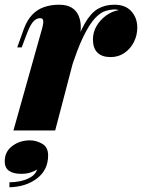

<svg xmlns="http://www.w3.org/2000/svg" viewBox="-54 -553 602 814"><path d="M180 0H3L125 -434Q131 -457 129 -466.5Q127 -476 116 -476Q101 -476 88 -462.5Q75 -449 61 -413L38 -352H19L47 -430Q61 -468 82.5 -490.5Q104 -513 133 -523Q162 -533 196 -533Q230 -533 250 -520.5Q270 -508 279 -487Q288 -466 288.5 -441.5Q289 -417 283 -393ZM435 -513Q416 -513 394.5 -507Q373 -501 349.5 -476.5Q326 -452 299.5 -398Q273 -344 243 -248Q213 -152 180 -3L201 -143Q231 -260 256 -335.5Q281 -411 306 -454.5Q331 -498 361 -515.5Q391 -533 431 -533Q478 -533 503 -505Q528 -477 528 -436Q528 -403 513.5 -374.5Q499 -346 473.5 -328.5Q448 -311 415 -311Q378 -311 359 -330Q340 -349 340 -386Q340 -416 355 -442Q370 -468 395 -486.5Q420 -505 449 -510Q446 -511 442.5 -512Q439 -513 435 -513ZM73 42Q100 42 125 56.5Q150 71 150 106Q150 167 103.5 203Q57 239 -14 241V220Q33 219 64.5 204.5Q96 190 103 166Q90 174 73.5 179Q57 184 36 184Q2 184 -16 171Q-34 158 -34 131Q-34 90 -2 66Q30 42 73 42Z"/></svg>

Font: Playfair Display Black
Style: Italic
Weight: 900
Italic angle: -14°
Designer: Claus Eggers Sørensen
Foundry: Claus Eggers Sørensen
Version: Version 1.203